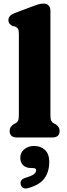

<svg xmlns="http://www.w3.org/2000/svg" viewBox="-20 -769 376 1074"><path d="M262 -709V-126Q262 -103 266.5 -93.8Q271 -84.5 279 -80L289.5 -75Q313.5 -60 313.5 -37Q313.5 0 272.5 0H75Q34 0 34 -37Q34 -60 57.5 -75L68.5 -80Q76.5 -84.5 81 -93.8Q85.5 -103 85.5 -126V-580.5Q85.5 -601 80 -608.5Q74.5 -616 65.5 -620.5L50.5 -623.5Q40 -628.5 33.5 -636.2Q27 -644 27 -656.5Q27 -682.5 62.5 -696L158 -732Q180 -740.5 194.8 -744.8Q209.5 -749 225.5 -749Q242.5 -749 252.2 -738Q262 -727 262 -709ZM155.5 171Q125 171 109.2 155.2Q93.5 139.5 93.5 113.5Q93.5 84 116 65.8Q138.5 47.5 170.5 47.5Q208 47.5 231.8 70Q255.5 92.5 255.5 137Q255.5 190.5 229.2 227.8Q203 265 138 283Q120.5 288 109.8 282Q99 276 96 263Q90 235.5 121.5 226Q159 214.5 170.5 204.8Q182 195 182 184Q182 171 165 171Z"/></svg>

Font: Fraunces 9pt SuperSoft
Style: Bold
Weight: 700
Version: Version 1.000;[b76b70a41]